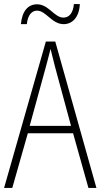

<svg xmlns="http://www.w3.org/2000/svg" viewBox="-20 -918 491 938"><path d="M82 -800H111C116 -847 137 -866 161 -866C205 -866 233 -800 291 -800C333 -800 367 -833 370 -898H341C337 -853 317 -832 290 -832C245 -832 218 -897 161 -897C117 -897 88 -864 82 -800ZM412 0H451L250 -715H204L0 0H40L116 -267H337ZM249 -591 327 -303H125L204 -591C212 -623 220 -649 227 -679C234 -649 242 -621 249 -591Z"/></svg>

Font: Noto Sans Tamil Condensed ExtraLight
Style: Regular
Weight: 200
Width: 3
Designer: Jelle Bosma - Monotype Design Team
Foundry: Monotype Imaging Inc.
Version: Version 2.004